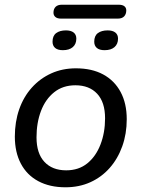

<svg xmlns="http://www.w3.org/2000/svg" viewBox="-20 -786 600 815"><path d="M258 9Q191 9 142.5 -17Q94 -43 68.5 -91.5Q43 -140 43 -206Q43 -269 61.5 -322Q80 -375 115 -414Q150 -453 197.5 -474.5Q245 -496 302 -496Q370 -496 418 -470Q466 -444 492 -395.5Q518 -347 518 -280Q518 -218 499 -165Q480 -112 445.5 -73Q411 -34 363.5 -12.5Q316 9 258 9ZM261 -63Q314 -63 350.5 -92.5Q387 -122 406.5 -172.5Q426 -223 426 -284Q426 -352 392.5 -388Q359 -424 300 -424Q247 -424 210 -394.5Q173 -365 154 -315Q135 -265 135 -203Q135 -135 168.5 -99Q202 -63 261 -63ZM239 -707Q223 -707 215 -714Q207 -721 207 -732Q207 -748 216 -757Q225 -766 243 -766H483Q500 -766 508 -759.5Q516 -753 516 -742Q516 -726 507 -716.5Q498 -707 480 -707ZM247 -573Q225 -573 214 -582.5Q203 -592 203 -609Q203 -634 218.5 -645.5Q234 -657 260 -657Q281 -657 292.5 -648Q304 -639 304 -622Q304 -599 289 -586Q274 -573 247 -573ZM424 -573Q402 -573 391 -582.5Q380 -592 380 -609Q380 -634 395.5 -645.5Q411 -657 437 -657Q458 -657 469.5 -648Q481 -639 481 -622Q481 -599 466 -586Q451 -573 424 -573Z"/></svg>

Font: Nunito Medium
Style: Italic
Weight: 500
Designer: Vernon Adams
Foundry: Vernon Adams
Version: Version 3.601